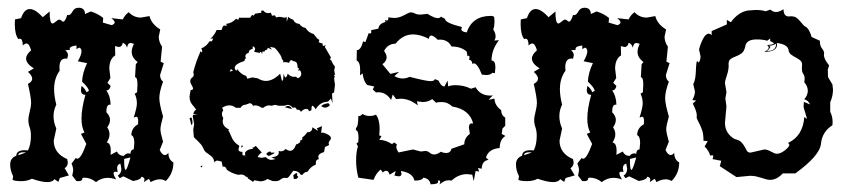

<svg xmlns="http://www.w3.org/2000/svg" viewBox="-20 -475 2262 506"><path d="M377 4.9 372.6 -3.9 359.4 4.9 360.8 -1.5Q360.8 -7.8 352.5 -9.3Q352.5 -1.5 330.6 2L305.2 -10.3L295.4 -5.4L290.5 -12.2Q299.8 -18.1 299.8 -30.3L297.4 -43.9Q288.6 -41.5 288.6 -31.7L290 -21.5L284.7 -22.5Q279.3 -22.5 279.3 -18.1Q279.3 -13.2 286.1 -2Q274.4 -6.3 263.7 -6.3Q247.1 -6.3 232.9 4.9Q218.8 -6.8 201.2 -6.8L197.3 -5.9Q197.3 2.4 187.5 2.4L181.2 2L170.4 -12.2L172.9 -25.4Q172.9 -34.2 168.5 -43.9L179.7 -58.6L183.6 -56.6Q193.4 -56.6 207.5 -95.7L193.4 -122.1L202.6 -126Q194.8 -139.6 194.8 -162.6Q194.8 -188.5 205.1 -225.1Q193.4 -225.1 193.4 -237.8L194.8 -248.5Q203.1 -243.2 208 -231.9L214.4 -235.8Q212.4 -245.1 196.3 -259.8Q197.3 -283.2 209.5 -308.6L185.1 -313.5Q194.8 -330.6 194.8 -339.8Q194.8 -347.2 189 -349.6L181.6 -345.7V-355Q163.6 -353.5 163.6 -345.7L164.1 -343.3L151.9 -342.8Q159.2 -336.9 159.2 -329.1L157.2 -320.3L153.3 -320.8Q136.7 -320.8 136.7 -297.9L137.2 -288.6Q122.6 -268.6 122.6 -240.2Q122.6 -221.7 128.4 -199.2Q121.1 -184.6 121.1 -168.9Q121.1 -152.8 128.4 -136.2L121.6 -104.5Q121.6 -70.8 157.2 -55.7L158.7 -46.9Q158.7 -37.1 150.4 -31.7L161.6 -12.7L137.7 -5.9L133.8 4.4L123.5 -2.9Q118.7 4.9 104.5 4.9Q89.4 4.9 64 -3.9Q51.8 2.4 36.1 2.4Q19.5 2.4 13.2 -1L14.6 -10.7Q6.8 -25.9 6.8 -41.5Q6.8 -58.6 22.9 -64.5Q23.4 -79.1 44.9 -79.1L53.7 -78.6Q61.5 -93.8 61.5 -117.7Q61.5 -129.9 58.1 -139.6Q54.7 -149.4 54.7 -159.7Q54.7 -166 58.3 -180.7Q62 -195.3 62 -203.6Q62 -217.8 53.7 -253.9Q64.9 -259.8 64.9 -267.6Q64.9 -275.4 53.7 -285.6L69.3 -294.9Q48.8 -307.1 48.8 -320.8Q48.8 -331.1 62 -342.3Q57.1 -360.4 49.8 -360.4Q45.4 -360.4 40 -355Q40 -373 32.2 -373L28.3 -372.1Q19 -384.3 19 -411.6L19.5 -423.8L35.6 -427.2Q43.5 -451.2 58.6 -451.2Q72.8 -451.2 92.8 -429.7L110.8 -444.8Q110.8 -413.1 118.2 -413.1Q121.6 -413.1 127.2 -418.2Q132.8 -423.3 136.2 -423.3Q139.6 -423.3 141.8 -420.7Q144 -418 146.5 -418Q151.9 -418 157.2 -435.5L160.2 -435.1Q166 -435.1 171.1 -444.8Q176.3 -454.6 187.5 -454.6Q203.6 -454.6 204.1 -438L219.2 -444.8Q237.3 -439.5 252 -427.7L251 -415.5L274.4 -408.7Q282.2 -411.6 282.2 -416Q282.2 -420.4 273.4 -427.2L303.7 -423.8Q308.6 -435.1 319.3 -442.9Q332 -428.7 351.6 -428.7L374 -432.6Q379.4 -411.1 402.3 -397.5L398.4 -378.4Q398.4 -364.3 407.2 -352.1L403.3 -312.5L411.6 -308.6L401.9 -277.3Q401.9 -266.1 409.7 -259.8Q399.9 -232.9 399.9 -216.8Q399.9 -201.2 409.7 -168Q402.8 -143.6 402.8 -134.3Q402.8 -125 409.7 -101.6L400.9 -79.6Q407.2 -66.4 414.6 -66.4Q419.4 -66.4 423.8 -72.3Q423.8 -54.2 437 -46.9Q437 -18.1 417 2Q409.7 -2.4 401.4 -2.4Q390.1 -2.4 377 4.9ZM306.2 -64Q311.5 -70.8 318.4 -70.8L323.7 -69.8Q324.2 -80.6 332.5 -81.5L334 -98.1Q334 -115.7 326.2 -118.7Q326.2 -137.7 343.8 -147.5L344.2 -156.2Q344.2 -167.5 338.9 -167.5L332.5 -165Q340.8 -192.4 340.8 -202.1Q340.8 -216.3 335 -228L341.3 -231.9L342.3 -252Q342.3 -271.5 335.9 -271.5L337.9 -305.7L342.8 -311.5Q327.1 -323.2 327.1 -338.4Q327.1 -348.1 333 -359.4L324.7 -361.8Q316.4 -361.8 314.9 -349.1Q312 -359.4 303.7 -362.3Q301.3 -351.1 293 -351.1L283.2 -353.5L283.7 -329.1Q268.1 -319.3 268.1 -293.9L271 -269.5L263.2 -256.8L271.5 -248.5Q269 -236.8 260.3 -236.8Q271 -221.7 271.5 -199.2H269Q260.3 -199.2 260.3 -179.2Q270 -169.4 270 -159.2Q270 -149.9 262.7 -139.2Q268.6 -130.9 268.6 -121.1Q268.6 -110.4 261.2 -99.6Q272 -97.7 272 -77.6L271.5 -66.9L288.1 -75.7Q293.5 -64.5 306.2 -64ZM311 -27.3Q314.9 -27.3 323.7 -60.1L307.1 -56.2Q307.1 -27.3 311 -27.3ZM28.3 -65.9 48.8 -73.2 41.5 -73.7Q28.3 -73.7 28.3 -65.9Z M647 4.4 633.3 -4.9Q632.3 -9.3 630.4 -9.3L628.4 -8.8Q623.5 -15.1 615.2 -15.1L608.4 -14.2Q590.3 -18.1 577.6 -27.8Q575.2 -36.1 569.3 -36.1L566.9 -35.6L564 -49.3L553.2 -51.8Q547.4 -51.8 544.9 -46.4Q543.9 -55.2 540.3 -59.6Q536.6 -64 532 -67.1Q527.3 -70.3 522.9 -73.7Q518.6 -77.1 516.1 -83.5Q513.7 -89.8 509.5 -94.7Q505.4 -99.6 501.2 -103.5Q497.1 -107.4 493.9 -110.4Q490.7 -113.3 490.7 -115.2L489.3 -133.3L491.7 -147.9L487.8 -169.4L489.3 -172.4L500.5 -173.3L489.3 -174.8Q492.7 -185.5 497.1 -185.5Q494.6 -189.9 491.7 -193.1Q488.8 -196.3 486.1 -200Q483.4 -203.6 481.4 -208.5Q479.5 -213.4 479.5 -220.7L482.4 -237.8Q488.8 -237.8 488.8 -241.7Q488.8 -244.6 485.1 -250.7Q481.4 -256.8 481.4 -261.2Q481.4 -267.1 486.1 -270.3Q490.7 -273.4 490.7 -278.8L489.3 -284.7Q496.1 -312 508.8 -340.3L511.7 -336.9L513.2 -339.8L510.7 -347.7Q523.4 -352.1 532.2 -366.2H538.6L541.5 -372.6L540 -374L534.2 -372.1Q546.9 -384.8 550.8 -396H564Q565.4 -399.9 566.7 -403.8Q567.9 -407.7 572.3 -407.7L577.6 -406.7L576.2 -412.1Q591.8 -414.1 601.6 -425.3L608.4 -422.9L609.9 -428.2H639.2L644.5 -436L648.4 -433.6L652.3 -439L668.5 -441.4V-446.8L673.8 -447.3Q679.2 -440.4 686.5 -440.4L693.8 -441.4L696.8 -433.6L704.6 -434.6L707.5 -429.2L717.3 -430.7L731.4 -428.2L735.4 -430.7L735.8 -417.5L739.7 -430.7Q745.1 -425.3 752.9 -422.9Q757.3 -412.6 769 -412.1Q774.4 -403.3 785.2 -401.4Q792.5 -389.2 806.6 -385.3L816.4 -373Q821.3 -371.6 821.3 -368.2L819.8 -363.8L830.6 -359.9L830.1 -356.9Q830.1 -354 832.5 -354L838.9 -356L835.9 -351.6L852.1 -323.7L849.6 -318.4L853.5 -315.4Q856 -307.6 862.8 -299.3L860.8 -289.6L862.8 -278.3L860.4 -276.9L862.3 -272.5L860.4 -268.6L862.8 -251.5L860.4 -231.4L855 -228.5L856.4 -202.6L852.1 -215.3L844.2 -207Q823.2 -206.5 812 -187Q806.2 -196.3 803.2 -196.3Q800.8 -196.3 800.8 -184.6L793.9 -181.6Q793.9 -188 787.1 -188Q780.3 -188 772.9 -180.2Q770.5 -186 764.6 -186L762.2 -185.5Q760.3 -191.9 755.9 -191.9L751.5 -190.9Q745.6 -198.7 737.8 -198.7L729 -196.3H714.4L705.6 -198.7L695.3 -196.3L689.5 -197.3Q681.6 -197.3 673.8 -190.9H669.9Q660.6 -197.3 652.3 -197.3L647 -196.3Q643.1 -203.1 638.2 -203.1L627.9 -199.2Q619.1 -199.2 613.8 -190.9H601.6Q593.8 -197.3 584 -197.3Q574.7 -197.3 565.4 -190.9L568.4 -184.6Q564.9 -179.7 564.9 -174.8Q564.9 -168.9 568.4 -164.1L566.9 -155.8Q566.9 -141.1 584.5 -133.3L581.5 -132.3Q585.4 -125.5 587.6 -119.9Q589.8 -114.3 592.5 -109.1Q595.2 -104 599.4 -99.6Q603.5 -95.2 610.8 -90.8L608.4 -81.5Q608.4 -74.7 619.1 -74.7L618.7 -70.3Q618.7 -65.4 621.6 -65.4L624.5 -66.4L626 -61V-73.2Q632.3 -82.5 647 -82.5L644.5 -85.4Q650.4 -86.4 653.8 -90.8L669.9 -73.2Q660.6 -66.9 659.2 -61L669.4 -59.1L680.7 -61Q686.5 -53.7 695.8 -53.7L706.1 -55.7L694.8 -60.5Q714.8 -62 714.8 -73.2L714.4 -77.1L720.2 -76.2Q727.1 -76.2 732.9 -82.5Q739.3 -77.6 744.6 -77.6Q754.4 -77.6 760.3 -94.2Q771.5 -98.1 771.5 -103L771 -105Q776.9 -105.5 776.9 -109.9L776.4 -112.8Q783.7 -117.2 789.6 -126.5Q803.2 -126.5 803.2 -139.6L818.4 -129.9L814.9 -136.7L828.6 -142.6L826.2 -125L829.6 -125.5Q834 -125.5 841.8 -121.6Q852.1 -116.7 852.1 -111.3Q852.1 -107.4 849.1 -104.5Q846.2 -101.6 846.2 -97.7L847.2 -92.8L836.4 -87.4L834 -74.2Q818.8 -70.3 818.8 -61.5L820.3 -55.7Q812.5 -54.2 812.5 -46.9L812 -41Q799.3 -36.6 790.5 -22.5Q781.7 -21.5 776.9 -14.2H772.9Q766.6 -24.9 752.9 -24.9Q751 -22.9 749 -20Q740.2 -5.9 736.3 -5.9L730 -6.3Q724.6 -6.3 719.5 -2Q714.4 2.4 706.1 2.4L698.2 2L684.6 -3.4Q676.8 2.9 665.5 2.9L649.9 0ZM723.1 -261.7 726.1 -264.2 727.5 -280.8Q730 -271 732.4 -271Q735.4 -271 738.3 -280.8Q745.6 -272.5 754.9 -272.5L759.8 -272.9L765.1 -268.6Q773.9 -272.9 773.9 -279.8Q773.9 -285.2 770.5 -290L765.1 -288.6L768.6 -294.4L764.6 -295.9Q764.2 -303.7 762.9 -307.1Q761.7 -310.5 759.8 -311.8Q757.8 -313 754.9 -313.5Q752 -314 747.6 -316.9Q742.7 -314.5 742.2 -309.1Q738.8 -311 729.5 -311.5L727.1 -309.6L726.1 -315.9Q722.7 -318.4 722.4 -321.5Q722.2 -324.7 719 -329.8Q715.8 -335 711.9 -340.1Q708 -345.2 703.6 -349.1L691.4 -351.6L696.8 -344.2L686 -349.1L683.6 -343.8Q677.7 -343.8 676.3 -337.9L673.3 -339.8Q670.9 -339.8 670.9 -332Q668.9 -338.4 667 -338.4Q665 -338.4 664.6 -335.4L649.9 -338.4L652.3 -346.2Q652.3 -351.1 646 -353V-346.2Q635.3 -344.2 635.3 -335.4Q626.5 -334 626.5 -326.2L628.4 -321.3Q624.5 -320.3 624.5 -314.5Q598.6 -306.2 598.6 -296.4Q598.6 -292 603 -288.6L605.5 -292.5Q615.7 -278.3 628.9 -274.9L631.8 -267.6L645 -271L659.2 -268.6Q670.4 -261.7 680.7 -261.7Q699.2 -261.7 718.3 -280.8ZM585.4 -286.1 594.2 -289.1 588.4 -293ZM836.9 -191.4Q832 -191.4 826.7 -195.3Q831.5 -201.2 845.2 -203.1L849.6 -198.2Q843.8 -191.4 836.9 -191.4ZM749.5 -187.5 730.5 -192.4Q735.4 -195.8 739.7 -195.8Q745.6 -195.8 749.5 -187.5ZM485.4 -145.5Q483.4 -145.5 481 -159.2L479 -162.6L483.4 -165.5Q485.4 -165.5 486.8 -157.7L487.3 -151.9Q487.3 -147.9 485.4 -145.5ZM615.2 -86.4 617.7 -93.3 620.1 -87.9ZM689 -64Q682.1 -66.4 682.1 -69.3Q682.1 -72.3 691.9 -76.2L694.3 -72.8H703.6Q703.6 -70.3 689 -64ZM511.7 -33.7 507.8 -37.1 513.7 -38.6ZM761.2 -3.4H754.4L752.9 -13.2L759.8 -18.6H763.7L762.7 -14.6Q762.7 -11.2 766.6 -8.8Z M1138.2 11.2 1140.1 4.4Q1140.1 0.5 1135.7 0.5L1133.8 1L1134.8 3.9Q1134.8 10.7 1114.7 10.7Q1112.3 -4.4 1095.7 -6.8Q1092.8 1 1072.3 1Q1067.9 -19.5 1036.6 -24.4L1038.1 -17.1Q1038.1 -10.3 1030.3 -10.3L1019.5 -12.2L1022.9 -24.4L1006.8 -14.6Q1003.9 -24.9 998 -24.9Q993.7 -24.9 988.8 -20.5L983.4 -28.3Q971.2 -19 964.4 -1L924.3 -6.8Q918.5 -29.8 918.5 -51.3Q918.5 -75.2 923.3 -89.4L919.4 -96.7L924.3 -100.6L924.8 -112.3Q924.8 -130.9 918 -131.8V-137.7Q924.3 -141.1 924.3 -168.9Q931.2 -168.9 935.1 -174.8Q943.4 -169.4 953.1 -169.4Q964.4 -169.4 970.7 -172.9Q980.5 -160.2 980.5 -135.3L979.5 -118.2L985.4 -116.2L979.5 -106.4Q996.1 -106.4 1013.2 -95.2L1018.6 -99.6L1025.9 -94.7L1024.4 -88.9Q1024.4 -82 1030.3 -73.2L1068.4 -81.1L1088.9 -75.7L1100.6 -77.1Q1107.4 -77.1 1112.5 -72.5Q1117.7 -67.9 1124.5 -67.9Q1131.8 -67.9 1142.1 -75.2Q1148.4 -71.8 1156.2 -71.8Q1167 -71.8 1169.9 -83L1203.6 -94.7Q1203.6 -111.8 1218.3 -122.1L1215.8 -138.7Q1215.8 -149.9 1223.1 -149.9L1227.1 -149.4Q1217.3 -187 1171.9 -194.3Q1160.2 -206.1 1143.6 -206.1Q1132.8 -206.1 1129.4 -204.1L1119.1 -213.9Q1108.4 -206.1 1093.8 -206.1L1078.6 -208L1081.1 -197.3Q1059.1 -214.8 1036.1 -214.8L1023.9 -213.9L1015.1 -226.1L1010.7 -211.4Q998 -231.9 976.6 -231.9L970.7 -231.4L962.4 -239.3L966.3 -247.1L947.8 -251Q938 -260.7 935.5 -281.7L928.7 -276.4L929.2 -289.1Q929.2 -312.5 919.9 -315.4L920.4 -342.8Q931.2 -342.8 937 -366.2L942.9 -363.8L951.7 -387.7L955.6 -386.7Q958.5 -386.7 958.5 -391.1L958 -395.5L977.1 -399.4Q979 -413.1 996.1 -417L994.6 -422.4L999.5 -420.9Q1003.4 -420.9 1003.4 -425.8L1002.9 -429.2L1018.6 -427.7Q1032.2 -427.7 1045.2 -435.1Q1058.1 -442.4 1063 -442.4Q1068.4 -442.4 1073.5 -439.5Q1078.6 -436.5 1088.4 -436.5L1106.4 -438.5Q1125 -427.2 1133.8 -427.2Q1139.6 -427.2 1142.1 -431.2L1152.8 -425.3Q1152.8 -414.6 1197.3 -403.8L1195.8 -398.4Q1195.8 -391.1 1210 -389.6Q1224.6 -433.1 1273.4 -433.1Q1281.7 -433.1 1282.5 -429Q1283.2 -424.8 1283.2 -419.4Q1283.2 -404.8 1279.8 -397.5Q1286.1 -388.2 1286.1 -379.4Q1286.1 -373 1282.7 -368.2L1294.9 -369.1Q1275.4 -343.8 1275.4 -315.4Q1285.6 -315.4 1285.6 -297.4L1284.2 -282.2L1277.8 -283.2Q1272.5 -277.3 1261.2 -277.3L1250 -278.3Q1238.3 -308.1 1228.5 -308.1L1224.6 -306.6Q1224.6 -316.4 1216.3 -317.4L1217.3 -323.7Q1217.3 -328.1 1214.8 -328.1L1211.9 -327.1L1210 -338.9Q1194.8 -352.5 1169.9 -352.5Q1160.6 -370.6 1139.2 -370.6L1133.8 -370.1Q1122.6 -381.3 1116.7 -381.3Q1110.8 -381.3 1110.4 -372.6Q1087.4 -384.3 1068.8 -384.3Q1041.5 -384.3 1022.5 -359.9Q1002.4 -359.9 992.2 -340.8Q999 -331.1 999 -324.2Q999 -314 987.8 -305.7L1008.8 -280.3L1031.7 -285.6L1019.5 -274.4Q1030.3 -268.1 1041.5 -268.1Q1049.8 -268.1 1059.6 -272.5Q1103 -261.2 1114.3 -261.2Q1125 -261.2 1126 -266.6L1135.7 -262.7Q1142.6 -247.1 1151.4 -247.1L1159.7 -262.7L1161.1 -247.1Q1167.5 -250.5 1180.7 -250.5Q1202.6 -250.5 1221.2 -241.2L1233.4 -245.1Q1245.6 -223.1 1272.5 -223.1L1278.8 -223.6L1267.6 -211.9L1283.2 -215.3Q1283.2 -197.8 1300.8 -184.6Q1300.8 -171.4 1311.5 -165V-143.6L1304.2 -136.2L1302.2 -122.1L1312 -116.7Q1296.9 -107.4 1296.9 -85Q1267.1 -82.5 1260.7 -59.6L1267.6 -53.7Q1250 -51.3 1249.5 -30.3L1239.7 -32.2L1242.7 -22.9L1233.4 -24.4L1228.5 2.4L1224.6 -14.6L1210.9 -16.1Q1188.5 -16.1 1169.9 1L1162.6 0Q1150.9 0 1138.2 11.2Z M1710 4.9 1705.6 -3.9 1692.4 4.9 1693.8 -1.5Q1693.8 -7.8 1685.5 -9.3Q1685.5 -1.5 1663.6 2L1638.2 -10.3L1628.4 -5.4L1623.5 -12.2Q1632.8 -18.1 1632.8 -30.3L1630.4 -43.9Q1621.6 -41.5 1621.6 -31.7L1623 -21.5L1617.7 -22.5Q1612.3 -22.5 1612.3 -18.1Q1612.3 -13.2 1619.1 -2Q1607.4 -6.3 1596.7 -6.3Q1580.1 -6.3 1565.9 4.9Q1551.8 -6.8 1534.2 -6.8L1530.3 -5.9Q1530.3 2.4 1520.5 2.4L1514.2 2L1503.4 -12.2L1505.9 -25.4Q1505.9 -34.2 1501.5 -43.9L1512.7 -58.6L1516.6 -56.6Q1526.4 -56.6 1540.5 -95.7L1526.4 -122.1L1535.6 -126Q1527.8 -139.6 1527.8 -162.6Q1527.8 -188.5 1538.1 -225.1Q1526.4 -225.1 1526.4 -237.8L1527.8 -248.5Q1536.1 -243.2 1541 -231.9L1547.4 -235.8Q1545.4 -245.1 1529.3 -259.8Q1530.3 -283.2 1542.5 -308.6L1518.1 -313.5Q1527.8 -330.6 1527.8 -339.8Q1527.8 -347.2 1522 -349.6L1514.6 -345.7V-355Q1496.6 -353.5 1496.6 -345.7L1497.1 -343.3L1484.9 -342.8Q1492.2 -336.9 1492.2 -329.1L1490.2 -320.3L1486.3 -320.8Q1469.7 -320.8 1469.7 -297.9L1470.2 -288.6Q1455.6 -268.6 1455.6 -240.2Q1455.6 -221.7 1461.4 -199.2Q1454.1 -184.6 1454.1 -168.9Q1454.1 -152.8 1461.4 -136.2L1454.6 -104.5Q1454.6 -70.8 1490.2 -55.7L1491.7 -46.9Q1491.7 -37.1 1483.4 -31.7L1494.6 -12.7L1470.7 -5.9L1466.8 4.4L1456.5 -2.9Q1451.7 4.9 1437.5 4.9Q1422.4 4.9 1397 -3.9Q1384.8 2.4 1369.1 2.4Q1352.5 2.4 1346.2 -1L1347.7 -10.7Q1339.8 -25.9 1339.8 -41.5Q1339.8 -58.6 1356 -64.5Q1356.4 -79.1 1377.9 -79.1L1386.7 -78.6Q1394.5 -93.8 1394.5 -117.7Q1394.5 -129.9 1391.1 -139.6Q1387.7 -149.4 1387.7 -159.7Q1387.7 -166 1391.4 -180.7Q1395 -195.3 1395 -203.6Q1395 -217.8 1386.7 -253.9Q1397.9 -259.8 1397.9 -267.6Q1397.9 -275.4 1386.7 -285.6L1402.3 -294.9Q1381.8 -307.1 1381.8 -320.8Q1381.8 -331.1 1395 -342.3Q1390.1 -360.4 1382.8 -360.4Q1378.4 -360.4 1373 -355Q1373 -373 1365.2 -373L1361.3 -372.1Q1352.1 -384.3 1352.1 -411.6L1352.5 -423.8L1368.7 -427.2Q1376.5 -451.2 1391.6 -451.2Q1405.8 -451.2 1425.8 -429.7L1443.8 -444.8Q1443.8 -413.1 1451.2 -413.1Q1454.6 -413.1 1460.2 -418.2Q1465.8 -423.3 1469.2 -423.3Q1472.7 -423.3 1474.9 -420.7Q1477.1 -418 1479.5 -418Q1484.9 -418 1490.2 -435.5L1493.2 -435.1Q1499 -435.1 1504.2 -444.8Q1509.3 -454.6 1520.5 -454.6Q1536.6 -454.6 1537.1 -438L1552.2 -444.8Q1570.3 -439.5 1585 -427.7L1584 -415.5L1607.4 -408.7Q1615.2 -411.6 1615.2 -416Q1615.2 -420.4 1606.4 -427.2L1636.7 -423.8Q1641.6 -435.1 1652.3 -442.9Q1665 -428.7 1684.6 -428.7L1707 -432.6Q1712.4 -411.1 1735.4 -397.5L1731.4 -378.4Q1731.4 -364.3 1740.2 -352.1L1736.3 -312.5L1744.6 -308.6L1734.9 -277.3Q1734.9 -266.1 1742.7 -259.8Q1732.9 -232.9 1732.9 -216.8Q1732.9 -201.2 1742.7 -168Q1735.8 -143.6 1735.8 -134.3Q1735.8 -125 1742.7 -101.6L1733.9 -79.6Q1740.2 -66.4 1747.6 -66.4Q1752.4 -66.4 1756.8 -72.3Q1756.8 -54.2 1770 -46.9Q1770 -18.1 1750 2Q1742.7 -2.4 1734.4 -2.4Q1723.1 -2.4 1710 4.9ZM1639.2 -64Q1644.5 -70.8 1651.4 -70.8L1656.7 -69.8Q1657.2 -80.6 1665.5 -81.5L1667 -98.1Q1667 -115.7 1659.2 -118.7Q1659.2 -137.7 1676.8 -147.5L1677.2 -156.2Q1677.2 -167.5 1671.9 -167.5L1665.5 -165Q1673.8 -192.4 1673.8 -202.1Q1673.8 -216.3 1668 -228L1674.3 -231.9L1675.3 -252Q1675.3 -271.5 1668.9 -271.5L1670.9 -305.7L1675.8 -311.5Q1660.2 -323.2 1660.2 -338.4Q1660.2 -348.1 1666 -359.4L1657.7 -361.8Q1649.4 -361.8 1647.9 -349.1Q1645 -359.4 1636.7 -362.3Q1634.3 -351.1 1626 -351.1L1616.2 -353.5L1616.7 -329.1Q1601.1 -319.3 1601.1 -293.9L1604 -269.5L1596.2 -256.8L1604.5 -248.5Q1602.1 -236.8 1593.3 -236.8Q1604 -221.7 1604.5 -199.2H1602.1Q1593.3 -199.2 1593.3 -179.2Q1603 -169.4 1603 -159.2Q1603 -149.9 1595.7 -139.2Q1601.6 -130.9 1601.6 -121.1Q1601.6 -110.4 1594.2 -99.6Q1605 -97.7 1605 -77.6L1604.5 -66.9L1621.1 -75.7Q1626.5 -64.5 1639.2 -64ZM1644 -27.3Q1647.9 -27.3 1656.7 -60.1L1640.1 -56.2Q1640.1 -27.3 1644 -27.3ZM1361.3 -65.9 1381.8 -73.2 1374.5 -73.7Q1361.3 -73.7 1361.3 -65.9Z M2009.3 -1Q2003.9 -1 1998.5 -2.7Q1993.2 -4.4 1986.8 -6.3Q1980.5 -8.3 1973.1 -10Q1965.8 -11.7 1956.5 -11.7L1920.9 -8.3L1877 -37.1L1880.9 -51.3L1857.9 -55.7L1859.9 -62.5Q1859.9 -65.9 1856.4 -65.9L1851.6 -64.9Q1848.6 -77.6 1836.9 -88.9L1845.2 -103L1834 -104Q1834 -120.1 1831.1 -129.9Q1826.7 -143.6 1818.8 -157.7Q1815.9 -162.6 1815.9 -167L1816.4 -170.9Q1816.4 -181.2 1805.7 -202.1L1814.5 -210L1804.7 -211.4Q1811.5 -224.1 1811.5 -233.9L1807.1 -252.9Q1807.1 -254.4 1808.1 -255.6Q1809.1 -256.8 1810.1 -260.3Q1811 -263.7 1812.3 -270.3Q1813.5 -276.9 1814 -289.6Q1814.9 -314 1817.4 -314L1821.3 -310.1Q1822.3 -310.1 1824.2 -314.9Q1826.2 -319.8 1826.2 -326.7L1822.3 -344.2Q1825.2 -357.9 1832.5 -372.1Q1839.8 -386.2 1847.7 -386.2Q1851.6 -386.2 1855.5 -382.3V-393.1L1895.5 -410.6V-422.4L1906.2 -416.5Q1925.8 -443.4 1951.2 -447.3L1970.7 -448.7Q1988.8 -448.7 1997.6 -445.3L2010.3 -449.7Q2016.6 -443.4 2025.4 -443.4Q2033.7 -443.4 2044.9 -450.7Q2044.9 -431.6 2059.1 -431.6L2064 -432.1Q2072.3 -432.1 2077.6 -429.2Q2084.5 -424.8 2094.2 -412.6Q2097.7 -407.7 2102.5 -404.8Q2112.3 -400.4 2119.1 -377.4L2140.6 -367.7Q2140.6 -354.5 2146.2 -347.4Q2151.9 -340.3 2151.9 -335L2151.4 -330.1Q2151.4 -319.3 2165 -302.7L2161.6 -291.5L2162.1 -272L2173.8 -252.4L2175.3 -238.8Q2175.3 -222.2 2168 -205.6V-180.2Q2174.3 -168 2174.3 -152.8L2173.8 -145Q2146.5 -127.4 2143.6 -96.2Q2140.6 -64.9 2076.2 -18.1H2043Q2027.3 -1 2009.3 -1ZM2027.3 -69.8Q2037.1 -69.8 2048.6 -78.9Q2060.1 -87.9 2060.1 -93.3Q2060.1 -96.2 2056.6 -98.1Q2096.2 -116.7 2099.6 -166.5L2106.9 -161.6L2097.7 -192.9L2098.6 -206.5L2114.7 -199.7Q2110.4 -210.4 2099.6 -213.4Q2108.9 -224.1 2108.9 -235.8Q2108.9 -247.6 2099.6 -258.3L2100.6 -267.1Q2100.6 -275.4 2096.9 -280.3Q2093.3 -285.2 2093.3 -294.9L2093.8 -304.7Q2093.8 -312 2088.6 -316.2Q2083.5 -320.3 2076.9 -323.7Q2070.3 -327.1 2064.7 -331.3Q2059.1 -335.4 2058.1 -343.3Q2056.2 -357.9 2027.3 -361.8L2027.8 -357.4Q2027.8 -338.4 1994.1 -338.4Q2005.9 -344.2 2005.9 -349.6Q2005.9 -353 2001.5 -356Q2018.6 -357.9 2019.5 -359.9Q2019.5 -362.8 2009.8 -366.7V-373.5L2002 -367.7Q1990.2 -371.1 1974.1 -371.1Q1947.3 -371.1 1944.3 -353.5Q1941.4 -339.4 1934.1 -334.2Q1926.8 -329.1 1919.2 -326.4Q1911.6 -323.7 1905.8 -319.8Q1899.9 -315.9 1899.9 -304.7L1900.4 -304.2Q1900.4 -290 1895.5 -276.1Q1890.6 -262.2 1890.6 -255.9L1894.5 -231.9L1891.6 -215.3L1894.5 -194.8L1890.6 -151.4Q1890.6 -123 1916.5 -108.4Q1928.2 -106 1933.8 -100.1Q1939.5 -94.2 1942.6 -88.1Q1945.8 -82 1948.5 -77.4Q1951.2 -72.8 1958 -72.8L1994.1 -81.1Q2002.4 -81.1 2012.2 -75.4Q2022 -69.8 2027.3 -69.8ZM2010.3 -341.3Q2025.4 -344.2 2025.4 -359.9Q2018.1 -355 2006.3 -354.5L2010.3 -352.1Q2007.8 -344.7 2000.5 -340.3Z"/></svg>

Font: Truetypewriter PolyglOTT
Style: Regular
Weight: 400
Designer: Sergey Beatoff a.k.a. Sam_T
Version: Version 3.76